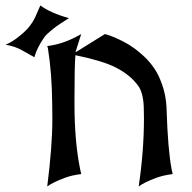

<svg xmlns="http://www.w3.org/2000/svg" viewBox="-45 -675 694 695"><path d="M126 0Q144.5 -146.5 144.5 -243.2Q144.5 -291.5 144 -295.9Q143.1 -409.7 128.4 -500.5L126 -508.3Q185.1 -515.1 245.6 -549.8L249 -551.8Q239.3 -522.9 228 -485.4L335 -551.8Q362.8 -544.4 403.8 -523.4Q441.9 -503.4 477.1 -470.2Q520 -429.2 537.6 -379.9Q556.6 -333 558.1 -277.3Q562.5 -135.3 576.2 -62.5L580.1 -44.9Q547.4 -41 520.5 -31.2Q478 -15.6 457 0Q476.1 -127.9 476.1 -247.6Q475.6 -263.2 475.6 -275.4Q475.6 -331.5 458 -360.4Q428.7 -403.3 373 -431.2Q324.2 -455.6 228.5 -475.1H228Q224.6 -439.5 224.6 -316.9V-299.8Q224.6 -162.6 245.1 -62.5L249 -44.9Q215.8 -41 189.5 -31.2Q147 -15.6 126 0ZM-24.9 -513.2Q-5.9 -521 12.2 -534.2Q37.6 -552.7 55.7 -572.3Q60.1 -577.1 71.3 -592.8Q80.1 -605 101.1 -655.3Q138.7 -627.4 204.6 -609.4L171.9 -588.4Q147.5 -572.3 124 -550.3Q118.7 -545.4 111.3 -534.2Q90.3 -502.4 82 -476.1Q79.6 -468.3 79.6 -467.8L36.1 -492.2Q10.3 -507.3 -24.9 -513.2Z"/></svg>

Font: MedievalSharp
Style: Regular
Weight: 500
Version: Version 1.0